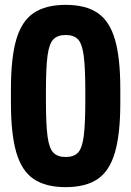

<svg xmlns="http://www.w3.org/2000/svg" viewBox="-20 -760 540 790"><path d="M250 10Q168 10 118.5 -23.5Q69 -57 47 -133Q25 -209 25 -335V-395Q25 -522 47 -597.5Q69 -673 118.5 -706.5Q168 -740 250 -740Q333 -740 382 -706.5Q431 -673 453 -597.5Q475 -522 475 -395V-335Q475 -209 453 -133Q431 -57 382 -23.5Q333 10 250 10ZM250 -114Q284 -114 301 -132Q318 -150 324.5 -199.5Q331 -249 331 -345V-385Q331 -481 324.5 -530.5Q318 -580 301 -598Q284 -616 250 -616Q217 -616 199.5 -598Q182 -580 175.5 -530.5Q169 -481 169 -385V-345Q169 -249 175.5 -199.5Q182 -150 199.5 -132Q217 -114 250 -114Z"/></svg>

Font: M PLUS 1 Code
Style: Bold
Weight: 700
Designer: Coji Morishita
Foundry: UNDERFOREST DESIGN
Version: Version 1.002